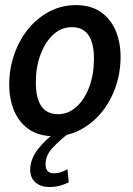

<svg xmlns="http://www.w3.org/2000/svg" viewBox="-20 -522 521 750"><path d="M191 10Q132 10 93.2 -16.8Q54.5 -43.5 35.2 -89.2Q16 -135 16 -191.5Q16 -253 35.5 -309.2Q55 -365.5 90.2 -408.8Q125.5 -452 173 -477Q220.5 -502 276 -502Q335 -502 373.8 -475Q412.5 -448 431.8 -402.2Q451 -356.5 451 -300Q451 -238 431.5 -182.2Q412 -126.5 376.8 -83.2Q341.5 -40 294 -15Q246.5 10 191 10ZM206.5 -76Q247 -76 278.8 -104.8Q310.5 -133.5 328.8 -182.8Q347 -232 347 -292.5Q347 -416 260.5 -416Q220 -416 188.5 -387.2Q157 -358.5 138.5 -309.5Q120 -260.5 120 -200Q120 -76 206.5 -76ZM198.5 -5 247 0Q214 25 186 54.8Q158 84.5 158 119.5Q158 155 190 155Q205 155 217.8 150.8Q230.5 146.5 243.5 139L248.5 190Q234.5 197.5 215.5 203Q196.5 208.5 172.5 208.5Q140 208.5 119 191Q98 173.5 98 140Q98.5 98.5 129.2 59.5Q160 20.5 198.5 -5Z"/></svg>

Font: Cabin Condensed Medium
Style: Italic
Weight: 500
Width: 3
Italic angle: -10°
Designer: Pablo Impallari
Foundry: Pablo Impallari. http://www.impallari.com Igino Marini. http://www.ikern.com
Version: Version 3.001; ttfautohint (v1.8.3)